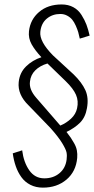

<svg xmlns="http://www.w3.org/2000/svg" viewBox="-20 -838 425 867"><path d="M252.4 -271Q279.3 -282.2 300.8 -302.2Q322.3 -322.3 328.1 -349.1Q335.4 -381.8 323.2 -409.9Q311 -438 276.9 -471.2L194.3 -551.3Q160.6 -541.5 139.4 -520.5Q118.2 -499.5 115.2 -468.8Q110.8 -433.6 144 -396ZM173.8 9.3Q142.1 9.3 117.2 -3.4Q92.3 -16.1 76.4 -38.3Q60.5 -60.5 51.3 -87.2Q42 -113.8 37.6 -145.5L80.1 -159.2Q86.9 -105 112.3 -68.8Q137.7 -32.7 180.2 -32.7Q220.7 -32.7 248.3 -55.7Q275.9 -78.6 280.8 -117.2Q283.2 -135.3 280.5 -149.4Q277.8 -163.6 260.7 -191.7Q243.7 -219.7 208 -259.8L108.9 -362.3Q58.6 -411.1 64.5 -467.3Q68.8 -509.8 97.7 -538.1Q126.5 -566.4 167 -579.6Q138.2 -610.4 122.8 -637.9Q107.4 -665.5 110.8 -696.8Q116.7 -750 156.5 -783.9Q196.3 -817.9 258.3 -817.9Q288.6 -817.9 311.3 -805.4Q334 -793 348.1 -770.5Q362.3 -748 370.4 -726.6Q378.4 -705.1 384.8 -677.2L340.3 -663.6Q336.9 -680.2 333.3 -692.6Q329.6 -705.1 322.3 -721.7Q314.9 -738.3 306.2 -749Q297.4 -759.8 283.4 -767.3Q269.5 -774.9 252.4 -774.9Q216.8 -774.9 191.4 -753.9Q166 -732.9 162.1 -694.3Q157.2 -650.9 219.2 -587.9L312.5 -502Q349.6 -465.8 365.5 -430.9Q381.3 -396 372.6 -349.1Q365.7 -308.6 341.8 -284.4Q317.9 -260.3 280.3 -242.2Q294.4 -223.6 299.6 -216.1Q304.7 -208.5 314.5 -191.7Q324.2 -174.8 327.1 -158.9Q330.1 -143.1 328.6 -125Q323.2 -63.5 280.3 -27.1Q237.3 9.3 173.8 9.3Z"/></svg>

Font: Oswald
Style: Extra-Light
Weight: 200
Designer: Vernon Adams
Foundry: Vernon Adams
Version: 3.0; ttfautohint (v0.94.23-7a4d-dirty) -l 8 -r 50 -G 200 -x 